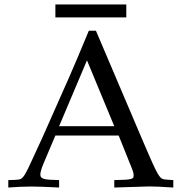

<svg xmlns="http://www.w3.org/2000/svg" viewBox="-20 -838 818 858"><path d="M17.1 0V-33.2Q37.1 -33.7 48.1 -34.2Q59.1 -34.7 65.4 -35.9Q71.8 -37.1 75 -39.6Q78.1 -42 82.5 -46.4Q90.8 -54.7 106 -85.9Q109.9 -94.2 125.7 -128.4Q141.6 -162.6 169.4 -223.1L291.5 -498.5Q301.8 -522 323 -571.8Q344.2 -621.6 377 -700.7H408.7L617.2 -210.9Q638.2 -162.1 652.1 -130.4Q666 -98.6 675.5 -79.6Q685.1 -60.5 691.7 -51.5Q698.2 -42.5 704.6 -39.1Q710 -36.6 722.4 -35.4Q734.9 -34.2 754.4 -33.2V0Q716.3 -2.4 689.7 -3.7Q663.1 -4.9 647.9 -4.9L490.7 0V-33.2Q523.9 -33.7 541.5 -34.9Q559.1 -36.1 566.9 -38.8Q574.7 -41.5 575.9 -45.4Q577.1 -49.3 577.1 -55.2Q577.1 -66.4 570.3 -83L510.3 -232.4H227.5L174.3 -106.9Q160.2 -72.8 160.2 -57.6Q160.2 -49.8 164.6 -45.2Q168.9 -40.5 178.7 -38.1Q188.5 -35.6 204.6 -34.7Q220.7 -33.7 244.1 -33.2V0Q161.6 -4.4 120.6 -4.4Q73.7 -4.4 17.1 0ZM244.1 -273.9H490.7L368.7 -568.4ZM227.5 -817.9H544.4V-760.3H227.5Z"/></svg>

Font: XB Kayhan
Style: Regular
Weight: 400
Designer: Behnam
Foundry: Irmug
Version: Version 7.300 2009